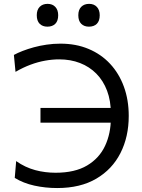

<svg xmlns="http://www.w3.org/2000/svg" viewBox="-20 -949 727 980"><path d="M271.9 10.8Q242.1 10.8 212.6 7.7Q183.1 4.6 155.2 -1.6Q127.3 -7.7 102 -17.7Q76.6 -27.7 55.3 -41L62.5 -126.8Q85.6 -110.4 110 -99Q134.3 -87.6 159.7 -80.7Q185.1 -73.8 211.2 -70.6Q237.3 -67.3 263.7 -67.3Q362.3 -67.3 424.5 -104.3Q486.6 -141.2 516.2 -204.4Q545.8 -267.6 545.8 -346.3V-370.4Q545.8 -434.8 526.5 -485.9Q507.2 -537 472 -572.8Q436.8 -608.5 388.4 -627.3Q340.1 -646 282.1 -646Q247.3 -646 210.5 -639.4Q173.7 -632.9 135.9 -618.8Q98 -604.8 59.2 -582.2L50.9 -668.6Q69.6 -678.9 95.6 -689Q121.5 -699.1 152.5 -707.6Q183.5 -716.1 218 -721.1Q252.6 -726.2 288.6 -726.2Q368.1 -726.2 432.2 -699.2Q496.4 -672.3 542.2 -623Q588 -573.6 612.5 -506.2Q637.1 -438.7 637.1 -357.5Q637.1 -251.2 595 -168Q552.9 -84.8 471.5 -37Q390.2 10.8 271.9 10.8ZM186.6 -322.8V-398Q233.6 -398 283.5 -398Q333.4 -398 402.4 -398H565.4V-322.8H403.1Q335.9 -322.8 286.1 -322.8Q236.3 -322.8 186.6 -322.8ZM433.9 -812.9Q409.4 -812.9 394.6 -827.6Q379.7 -842.3 379.7 -871.2Q379.7 -899.3 394.8 -914.3Q409.9 -929.3 434.9 -929.3Q460 -929.3 474.5 -913.6Q489 -897.9 489 -871.2Q489 -842.3 474.4 -827.6Q459.7 -812.9 433.9 -812.9ZM221.8 -812.9Q197.4 -812.9 182.5 -827.6Q167.7 -842.3 167.7 -871.2Q167.7 -899.3 182.8 -914.3Q197.9 -929.3 222.8 -929.3Q248 -929.3 262.5 -913.6Q277 -897.9 277 -871.2Q277 -842.3 262.3 -827.6Q247.6 -812.9 221.8 -812.9Z"/></svg>

Font: Commissioner Thin
Style: Regular
Weight: 100
Designer: Kostas Bartsokas
Foundry: Kostas Bartsokas
Version: Version 1.001;gftools[0.9.23]